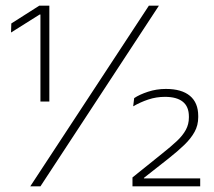

<svg xmlns="http://www.w3.org/2000/svg" viewBox="-20 -659 757 679"><path d="M154.5 -300H123V-607.5H120L19 -544L20 -576L119 -639H154.5ZM123 0H87L506.5 -639H542ZM688 0H448.5V-31.5L553 -115.5Q584.5 -140.5 605.5 -160.2Q626.5 -180 637.2 -199.8Q648 -219.5 648 -243.5V-247Q648 -282 626.5 -299.2Q605 -316.5 563.5 -316.5Q532.5 -316.5 504.2 -307Q476 -297.5 451 -283L454.5 -312Q473 -324.5 503.2 -334.5Q533.5 -344.5 566.5 -344.5Q622.5 -344.5 651.8 -320Q681 -295.5 681 -249V-244.5Q681 -216 668.2 -192.8Q655.5 -169.5 632 -146.8Q608.5 -124 575.5 -98L489 -30V-21L475 -28H688Z"/></svg>

Font: Anek Devanagari ExtraLight
Style: Regular
Weight: 250
Designer: Kailash Malviya (Devanagari) & Yesha Goshar (Latin)
Foundry: Ek Type
Version: Version 1.003